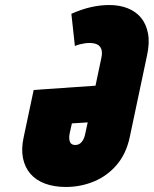

<svg xmlns="http://www.w3.org/2000/svg" viewBox="-20 -731 612 764"><path d="M415 -711Q379 -711 341.5 -702.5Q304 -694 264 -676L278 -548Q287 -552 297 -554.5Q307 -557 317 -558.5Q327 -560 335 -560Q355 -560 367 -554Q379 -548 383.5 -534.5Q388 -521 383 -499L360 -390L114 -373L74 -184Q64 -138 71.5 -101.5Q79 -65 101 -39.5Q123 -14 159 -0.5Q195 13 242 13Q301 13 354 -9Q407 -31 444.5 -75Q482 -119 496 -184L565 -510Q576 -560 569 -597.5Q562 -635 541.5 -660Q521 -685 488.5 -698Q456 -711 415 -711ZM279 -154Q272 -154 266.5 -157Q261 -160 258.5 -166Q256 -172 255.5 -180.5Q255 -189 257 -199L266 -240L329 -244L319 -198Q317 -188 313.5 -180Q310 -172 305 -166Q300 -160 293.5 -157Q287 -154 279 -154Z"/></svg>

Font: Advent Pro Black
Style: Italic
Weight: 900
Italic angle: -12°
Version: Version 3.000